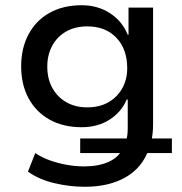

<svg xmlns="http://www.w3.org/2000/svg" viewBox="-20 -526 695 735"><path d="M305 189Q246 189 187.5 175Q129 161 87 131L115 60Q142 78 174 89Q206 100 239 105.5Q272 111 302 111Q356 111 394 94.5Q432 78 450 44L455 60H287V4H479L462 15Q466 3 467.5 -9.5Q469 -22 469 -36V-145H465Q445 -97 399.5 -68Q354 -39 293 -39Q222 -39 170 -68Q118 -97 89.5 -149.5Q61 -202 61 -272Q61 -342 89.5 -395Q118 -448 170 -477Q222 -506 293 -506Q354 -506 401 -475.5Q448 -445 469 -393H472V-497H566V-51Q566 -32 564 -14Q562 4 558 21L548 4H638V60H534L550 44Q525 116 461 152.5Q397 189 305 189ZM314 -115Q361 -115 395 -134.5Q429 -154 448 -188Q467 -222 467 -265Q467 -338 425.5 -381.5Q384 -425 314 -425Q268 -425 233.5 -405.5Q199 -386 180 -351Q161 -316 161 -271Q161 -225 180 -190Q199 -155 233.5 -135Q268 -115 314 -115Z"/></svg>

Font: Nunito Sans 7pt Medium
Style: Regular
Weight: 500
Designer: Vernon Adams
Foundry: Vernon Adams
Version: Version 3.101;gftools[0.9.27]